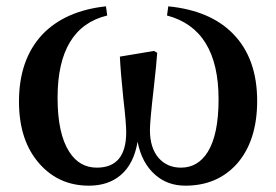

<svg xmlns="http://www.w3.org/2000/svg" viewBox="-20 -571 873 607"><path d="M261 16Q167 16 106 -52Q40 -125 40 -250Q40 -382 113 -461Q185 -537 315 -551L319 -522Q162 -484 162 -262Q162 -148 199 -91Q231 -41 286 -41Q379 -41 379 -153Q379 -182 370 -259Q361 -346 359 -392L467 -410L477 -404Q475 -372 466 -292Q454 -188 454 -160Q454 -103 482 -71Q509 -41 552 -41Q606 -41 637 -91Q671 -146 671 -257Q671 -479 508 -522L512 -551Q644 -538 716 -465Q793 -387 793 -252Q793 -125 728 -52Q666 16 566 16Q509 16 470 -19Q428 -56 415 -123Q403 -52 361 -17Q322 16 261 16Z"/></svg>

Font: GenRyuMin TW B
Style: Regular
Weight: 700
Version: Version 1.501;PS 1;hotconv 16.6.51;makeotf.lib2.5.65220